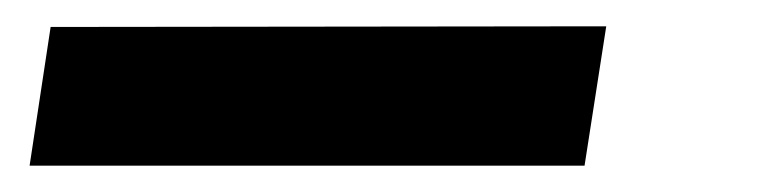

<svg xmlns="http://www.w3.org/2000/svg" viewBox="-20 12 583 146"><path d="M2.5 138 18.5 32.5 441 32 424.5 138Z"/></svg>

Font: Public Sans
Style: Bold Italic
Weight: 700
Italic angle: -8°
Designer: The Public Sans project authors (U.S. Web Design System). Libre Franklin designed by Pablo Impallari and Rodrigo Fuenzal
Version: Version 1.008; ttfautohint (v1.8.1) -l 8 -r 50 -G 200 -x 14 